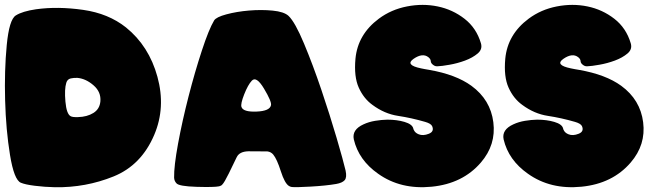

<svg xmlns="http://www.w3.org/2000/svg" viewBox="-20 -786 2762 806"><path d="M627.4 -219.7Q573.2 -92.3 456.5 -45.2Q339.8 2 210.9 0Q167 -1 126.2 -6.1Q85.4 -11.2 67.4 -19Q39.1 -30.8 22 -135.5Q4.9 -240.2 1.5 -364.7Q-2 -489.3 8.3 -596.7Q18.6 -704.1 46.4 -721.2Q74.2 -738.8 131.3 -747.1Q222.7 -759.8 328.9 -744.6Q435.1 -729.5 508.8 -670.9Q605.5 -592.8 640.9 -463.6Q676.3 -334.5 627.4 -219.7ZM258.3 -438.5Q250 -411.6 254.6 -359.6Q259.3 -307.6 276.4 -298.3Q284.2 -293.5 307.6 -294.4Q345.7 -295.4 372.1 -311.8Q398.4 -328.1 401.4 -360.4Q404.8 -399.9 372.8 -427.7Q340.8 -455.6 305.7 -459Q291.5 -460 277.1 -456.8Q262.7 -453.6 258.3 -438.5Z M720.7 -16.6Q711.4 -26.4 710.9 -40.5Q710 -87.9 727.5 -183.1Q745.1 -278.3 771.5 -381.1Q797.9 -483.9 827.4 -573.7Q856.9 -663.6 878.9 -700.2Q887.7 -714.4 930.4 -725.8Q973.1 -737.3 1024.9 -741.7Q1076.7 -746.1 1124.5 -741.5Q1172.4 -736.8 1191.4 -719.2Q1218.8 -692.9 1256.1 -603.5Q1293.5 -514.2 1329.1 -408.9Q1364.7 -303.7 1393.1 -207Q1421.4 -110.4 1430.7 -70.3Q1437 -41 1426.8 -29.5Q1416.5 -18.1 1391.1 -13.7Q1348.1 -6.3 1284.4 -2.7Q1220.7 1 1204.6 -1Q1198.2 -2 1192.9 -5.4Q1175.3 -16.1 1158.9 -67.1Q1142.6 -118.2 1127 -137.2Q1117.7 -148.4 1102.5 -150.4L1022.5 -150.9Q984.9 -149.9 973.6 -126Q959 -95.2 940.4 -57.6Q921.9 -20 913.1 -11.2Q908.7 -5.9 899.9 -3.9Q879.9 0.5 805.4 -1.7Q731 -3.9 720.7 -16.6ZM1037.1 -447.3Q1021 -430.2 1005.1 -389.9Q989.3 -349.6 993.7 -336.9Q1001 -315.4 1056.9 -317.6Q1112.8 -319.8 1117.7 -344.7Q1120.6 -359.9 1088.4 -413.8Q1056.2 -467.8 1037.1 -447.3Z M1817.4 -507.8Q1807.1 -506.8 1798.8 -513.2Q1788.6 -520.5 1788.3 -529.3Q1788.1 -538.1 1778.3 -545.9Q1753.9 -564.9 1716.3 -539.1Q1678.7 -513.2 1747.6 -499Q1754.9 -497.6 1763.7 -495.8Q1772.5 -494.1 1781.7 -492.7Q1894 -473.1 1959 -425.8Q2039.1 -367.2 2051 -272.7Q2063 -178.2 1998.5 -103.5Q1922.4 -15.1 1792.2 -2.2Q1662.1 10.7 1567.4 -56.6Q1485.8 -113.8 1465.3 -200.7Q1456.5 -241.7 1506.3 -264.2Q1528.3 -274.4 1554.9 -278.8Q1581.5 -283.2 1606 -283.7Q1646 -283.7 1678.2 -274.2Q1710.4 -264.6 1714.8 -247.1Q1715.3 -243.7 1717.3 -240.2Q1722.7 -228 1737.8 -222.2Q1755.9 -214.8 1780 -224.4Q1804.2 -233.9 1793.9 -256.8Q1788.6 -267.6 1764.6 -274.4Q1707.5 -291 1650.9 -299.6Q1594.2 -308.1 1543.5 -345.7Q1506.8 -372.1 1486.1 -418Q1465.3 -463.9 1472.2 -539.6Q1481.9 -641.6 1570.3 -707.5Q1622.1 -746.1 1688.5 -759Q1754.9 -772 1817.4 -759Q1879.9 -746.1 1929.9 -707.3Q1980 -668.5 1999 -604Q2006.3 -579.1 1985.1 -561.3Q1963.9 -543.5 1932.1 -531.7Q1900.4 -520 1867.2 -514.2Q1834 -508.3 1817.4 -507.8Z M2446.3 -507.8Q2436 -506.8 2427.7 -513.2Q2417.5 -520.5 2417.2 -529.3Q2417 -538.1 2407.2 -545.9Q2382.8 -564.9 2345.2 -539.1Q2307.6 -513.2 2376.5 -499Q2383.8 -497.6 2392.6 -495.8Q2401.4 -494.1 2410.6 -492.7Q2522.9 -473.1 2587.9 -425.8Q2668 -367.2 2679.9 -272.7Q2691.9 -178.2 2627.4 -103.5Q2551.3 -15.1 2421.1 -2.2Q2291 10.7 2196.3 -56.6Q2114.7 -113.8 2094.2 -200.7Q2085.4 -241.7 2135.3 -264.2Q2157.2 -274.4 2183.8 -278.8Q2210.4 -283.2 2234.9 -283.7Q2274.9 -283.7 2307.1 -274.2Q2339.4 -264.6 2343.8 -247.1Q2344.2 -243.7 2346.2 -240.2Q2351.6 -228 2366.7 -222.2Q2384.8 -214.8 2408.9 -224.4Q2433.1 -233.9 2422.9 -256.8Q2417.5 -267.6 2393.6 -274.4Q2336.4 -291 2279.8 -299.6Q2223.1 -308.1 2172.4 -345.7Q2135.7 -372.1 2115 -418Q2094.2 -463.9 2101.1 -539.6Q2110.8 -641.6 2199.2 -707.5Q2251 -746.1 2317.4 -759Q2383.8 -772 2446.3 -759Q2508.8 -746.1 2558.8 -707.3Q2608.9 -668.5 2627.9 -604Q2635.3 -579.1 2614 -561.3Q2592.8 -543.5 2561 -531.7Q2529.3 -520 2496.1 -514.2Q2462.9 -508.3 2446.3 -507.8Z"/></svg>

Font: ARCO
Style: Regular
Weight: 700
Designer: Rafael Olivo Díaz, Denis Ignatov
Foundry: Rafael Olivo Díaz
Version: Version 1.10 March 1, 2019